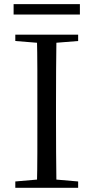

<svg xmlns="http://www.w3.org/2000/svg" viewBox="-20 -893 445 913"><path d="M44.7 -823.8V-873.3H359.9V-823.8ZM52.8 0V-30.1L190.9 -42.1H212.5L351.6 -30.1V0ZM155.3 0Q157.5 -83.6 157.6 -167.7Q157.7 -251.7 157.7 -336.8V-391.1Q157.7 -476.1 157.6 -560.4Q157.5 -644.8 155.3 -728H248.5Q247.3 -645.2 246.8 -560.7Q246.3 -476.1 246.3 -391.1V-337Q246.3 -252.2 246.8 -168.1Q247.3 -84.1 248.5 0ZM52.8 -698V-728H351.6V-698L212.5 -686.9H190.9Z"/></svg>

Font: Early Summer Mincho VF
Style: Regular
Weight: 250
Designer: GuiWonder
Version: Version 1.002